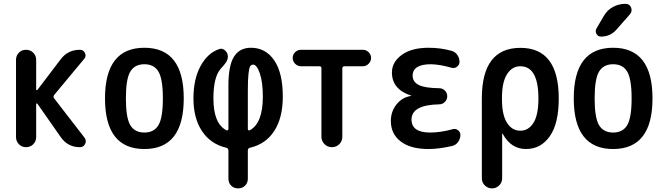

<svg xmlns="http://www.w3.org/2000/svg" viewBox="-20 -785 3540 1024"><path d="M65.4 -53.7V-465.8Q65.4 -488.3 80.6 -503.9Q95.7 -519.5 118.7 -519.5Q141.6 -519.5 157.2 -503.9Q172.9 -488.3 172.9 -465.8V-307.6Q172.9 -304.7 175.3 -304.2Q177.7 -303.7 179.7 -305.7L303.7 -468.8Q341.8 -519.5 406.2 -519.5Q424.8 -519.5 433.1 -502.4Q441.4 -485.4 428.7 -470.7L269.5 -279.3Q261.7 -269.5 268.6 -260.7L430.7 -50.8Q442.4 -35.2 434.1 -17.6Q425.8 0 406.2 0Q341.8 0 304.7 -52.7L179.7 -231.4Q176.8 -235.4 173.8 -232.4Q172.9 -231.4 172.9 -228.5V-53.7Q172.9 -31.2 157.2 -15.6Q141.6 0 118.7 0Q95.7 0 80.6 -16.1Q65.4 -32.2 65.4 -53.7Z M825.2 -402.8Q801.8 -442.4 750 -442.4Q698.2 -442.4 674.8 -402.8Q651.4 -363.3 651.4 -260.3Q651.4 -157.2 674.8 -117.7Q698.2 -78.1 750 -78.1Q801.8 -78.1 825.2 -117.7Q848.6 -157.2 848.6 -260.3Q848.6 -363.3 825.2 -402.8ZM960 -260.3Q960 9.8 750 9.8Q540 9.8 540 -260.3Q540 -530.3 750 -530.3Q960 -530.3 960 -260.3Z M1301.8 -299.8V-96.7Q1301.8 -92.8 1304.7 -90.8Q1307.6 -88.9 1311.5 -89.8Q1381.8 -127 1381.8 -269.5Q1381.8 -346.7 1365.7 -393.6Q1349.6 -440.4 1330.1 -440.4Q1320.3 -440.4 1314.5 -431.6Q1308.6 -422.9 1305.2 -391.1Q1301.8 -359.4 1301.8 -299.8ZM1186.5 2.9Q1103.5 -16.6 1057.6 -85.4Q1011.7 -154.3 1011.7 -259.8Q1011.7 -363.3 1049.8 -433.1Q1087.9 -502.9 1149.4 -523.4Q1166 -529.3 1180.7 -515.6Q1195.3 -502 1195.3 -483.4Q1195.3 -476.6 1193.4 -469.7Q1191.4 -462.9 1189 -458.5Q1186.5 -454.1 1181.2 -446.8Q1175.8 -439.5 1173.3 -436.5Q1170.9 -433.6 1163.6 -425.8Q1156.2 -418 1155.3 -416Q1118.2 -372.1 1118.2 -259.8Q1118.2 -125 1188.5 -89.8Q1192.4 -88.9 1195.3 -90.8Q1198.2 -92.8 1198.2 -96.7V-328.1Q1198.2 -435.5 1228 -482.9Q1257.8 -530.3 1318.4 -530.3Q1396.5 -530.3 1442.4 -463.4Q1488.3 -396.5 1488.3 -269.5Q1488.3 -157.2 1442.9 -86.9Q1397.5 -16.6 1313.5 2.9Q1302.7 4.9 1301.8 16.6V168Q1301.8 190.4 1287.1 205.1Q1272.5 219.7 1250 219.7Q1227.5 219.7 1212.9 205.1Q1198.2 190.4 1198.2 168V16.6Q1197.3 4.9 1186.5 2.9Z M1585 -431.6Q1567.4 -431.6 1554.2 -444.8Q1541 -458 1541 -476.1Q1541 -494.1 1554.2 -506.8Q1567.4 -519.5 1585 -519.5H1915Q1932.6 -519.5 1945.8 -506.8Q1959 -494.1 1959 -476.1Q1959 -458 1945.8 -444.8Q1932.6 -431.6 1915 -431.6H1817.4Q1806.6 -431.6 1805.7 -420.9V-55.7Q1805.7 -32.2 1789.6 -16.1Q1773.4 0 1750 0Q1726.6 0 1710.4 -16.6Q1694.3 -33.2 1694.3 -55.7V-420.9Q1694.3 -431.6 1682.6 -431.6Z M2171.9 -273.4Q2173.8 -273.4 2173.8 -274.4Q2173.8 -275.4 2171.9 -275.4Q2070.3 -308.6 2070.3 -398.4Q2070.3 -454.1 2122.6 -492.2Q2174.8 -530.3 2265.6 -530.3Q2331.1 -530.3 2388.7 -513.7Q2407.2 -508.8 2418.9 -492.2Q2430.7 -475.6 2430.7 -455.1Q2430.7 -439.5 2417.5 -429.2Q2404.3 -418.9 2387.7 -423.8Q2326.2 -441.4 2278.3 -442.4Q2181.6 -442.4 2180.7 -381.8Q2180.7 -348.6 2212.9 -332Q2245.1 -315.4 2322.3 -314.5Q2339.8 -314.5 2352.5 -302.2Q2365.2 -290 2365.2 -272Q2365.2 -253.9 2352.5 -241.2Q2339.8 -228.5 2322.3 -228.5Q2174.8 -225.6 2174.8 -147.5Q2174.8 -78.1 2274.4 -78.1Q2329.1 -78.1 2393.6 -95.7Q2409.2 -100.6 2422.4 -90.8Q2435.5 -81.1 2435.5 -65.4Q2435.5 -45.9 2423.8 -28.8Q2412.1 -11.7 2392.6 -6.8Q2321.3 9.8 2265.6 9.8Q2168.9 9.8 2116.7 -30.8Q2064.5 -71.3 2064.5 -139.6Q2064.5 -189.5 2094.2 -227.5Q2124 -265.6 2171.9 -273.4Z M2657.2 -264.6V-254.9Q2657.2 -171.9 2684.1 -129.9Q2710.9 -87.9 2754.9 -87.9Q2798.8 -87.9 2825.2 -129.9Q2851.6 -171.9 2851.6 -259.8Q2851.6 -431.6 2754.9 -431.6Q2710.9 -431.6 2684.1 -389.2Q2657.2 -346.7 2657.2 -264.6ZM2549.8 166V-259.8Q2549.8 -529.3 2754.9 -529.8Q2960 -530.3 2960 -259.8Q2960 -126 2912.1 -58.1Q2864.3 9.8 2785.2 9.8Q2705.1 9.8 2661.1 -71.3Q2661.1 -72.3 2659.2 -72.3H2658.2V166Q2658.2 188.5 2642.1 204.1Q2626 219.7 2604 219.7Q2582 219.7 2565.9 204.1Q2549.8 188.5 2549.8 166Z M3325.2 -402.8Q3301.8 -442.4 3250 -442.4Q3198.2 -442.4 3174.8 -402.8Q3151.4 -363.3 3151.4 -260.3Q3151.4 -157.2 3174.8 -117.7Q3198.2 -78.1 3250 -78.1Q3301.8 -78.1 3325.2 -117.7Q3348.6 -157.2 3348.6 -260.3Q3348.6 -363.3 3325.2 -402.8ZM3460 -260.3Q3460 9.8 3250 9.8Q3040 9.8 3040 -260.3Q3040 -530.3 3250 -530.3Q3460 -530.3 3460 -260.3ZM3201.2 -701.2Q3218.8 -731.4 3249.5 -748Q3280.3 -764.6 3315.4 -764.6Q3337.9 -764.6 3345.7 -745.1Q3353.5 -725.6 3339.8 -709L3267.6 -627Q3235.4 -589.8 3184.6 -589.8Q3168.9 -589.8 3161.1 -604.5Q3153.3 -619.1 3161.1 -632.8Z"/></svg>

Font: Rounded-X Mgen+ 2m medium
Style: Regular
Weight: 500
Designer: [Source Han Sans]
Ryoko NISHIZUKA  (kana & ideographs); Paul D. Hunt (Latin, Greek & Cyrillic); Wenlong ZHANG  (bopomofo
Version: Version 1.059.20150602